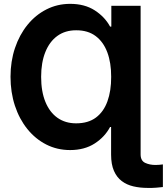

<svg xmlns="http://www.w3.org/2000/svg" viewBox="-20 -757 853 982"><path d="M699.2 -727.5V33.4Q699.4 65.3 722.7 76.1Q746 86.9 775.8 86.7Q785.2 86.9 794.5 85.9Q803.9 85 813.1 83.8V199.6Q799.5 201.3 779.9 202.9Q760.3 204.6 735 204.1Q696.1 204.1 662.2 196.2Q628.2 188.3 602.8 169.1Q577.3 150 562.8 116.9Q548.2 83.8 548.2 33.4V-107.6H543Q516 -56.4 464.1 -23Q412.1 10.4 338.9 10.5Q272.3 10.5 216.5 -17.9Q160.7 -46.4 119.7 -97.4Q78.7 -148.3 56.2 -216.6Q33.8 -284.8 33.8 -364.5Q33.8 -443.5 56.6 -511.3Q79.4 -579.2 120.6 -629.9Q161.7 -680.6 217.5 -708.9Q273.2 -737.3 338.9 -737.3Q412.8 -737.3 464.5 -704.1Q516.1 -670.8 543 -621.1H549.4V-727.5ZM369.3 -126.2Q431 -126.2 470.6 -155.7Q510.2 -185.3 529.5 -238.8Q548.9 -292.3 548.6 -364.1Q548.9 -435.4 529 -489Q509 -542.7 469.3 -572.5Q429.6 -602.3 369.7 -602.1Q313.5 -602.3 273.4 -573.3Q233.3 -544.2 211.9 -490.7Q190.4 -437.1 190.4 -364.1Q190.4 -289 212.3 -235.7Q234.1 -182.5 274.2 -154.3Q314.3 -126.2 369.3 -126.2Z"/></svg>

Font: Inter Tight
Style: Regular
Weight: 400
Designer: Rasmus Andersson
Foundry: rsms
Version: Version 3.002